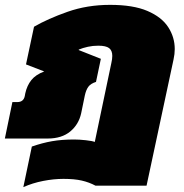

<svg xmlns="http://www.w3.org/2000/svg" viewBox="-61 -570 756 790"><path d="M35 200 70 33Q113 18 153 11Q193 4 244 4Q266 4 292.5 7Q319 10 329 14L397 -310Q399 -319 400 -326Q401 -333 401 -340Q401 -362 388 -372Q375 -382 343 -382Q321 -382 300.5 -377.5Q280 -373 263 -366V-364L354 -328L334 -233Q312 -226 302.5 -213Q293 -200 288 -177L273 -104Q263 -58 228 -29Q193 0 135 0H-41L-10 -150H10Q36 -150 41 -175L43 -186Q50 -218 68 -240.5Q86 -263 121 -276L46 -305L79 -460Q136 -493 217 -521.5Q298 -550 392 -550Q487 -550 545.5 -525Q604 -500 631 -458.5Q658 -417 658 -368Q658 -348 653 -325L542 194H332Q306 180 275.5 173Q245 166 200 166Q160 166 116.5 174.5Q73 183 35 200Z"/></svg>

Font: Kanit Black
Style: Italic
Weight: 900
Italic angle: -12°
Designer: Katatrad Team
Foundry: CadsonDemak
Version: Version 2.000; ttfautohint (v1.8.3)